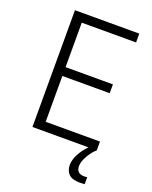

<svg xmlns="http://www.w3.org/2000/svg" viewBox="-162 -775 841 1063"><g transform="rotate(20 258.5 -244.0)"><path d="M471 157V199Q460 200 441 200Q397 200 377 180Q357 160 357 126Q357 97 374.5 63Q392 29 421 0H91V-688H470V-636H150V-374H429V-322H150V-52H470V0Q447 19 427 53.5Q407 88 407 115Q407 159 454 159Q463 159 471 157Z"/></g></svg>

Font: Saira SemiCondensed Light
Style: Regular
Weight: 300
Width: 4
Designer: Hector Gatti with collaboration of the Omnibus-Type team
Foundry: Omnibus-Type
Version: Version 0.072; ttfautohint (v1.8)